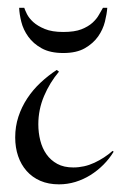

<svg xmlns="http://www.w3.org/2000/svg" viewBox="-20 -464 315 499"><path d="M275.4 -69.8Q264.2 -51.3 248.8 -35.9Q233.4 -20.5 215.1 -9Q196.8 2.4 176 8.8Q155.3 15.1 133.3 15.1Q106 15.1 84.7 5.9Q63.5 -3.4 49.1 -19.8Q34.7 -36.1 27.1 -58.3Q19.5 -80.6 19.5 -106.9Q19.5 -135.3 27.8 -160.6Q36.1 -186 50.8 -208.3Q65.4 -230.5 85.2 -249Q105 -267.6 127.4 -282.2L133.3 -277.8Q109.4 -249.5 94.5 -214.4Q79.6 -179.2 79.6 -141.1Q79.6 -119.1 84.7 -98.9Q89.8 -78.6 100.8 -63Q111.8 -47.4 128.9 -38.1Q146 -28.8 170.4 -28.8Q199.2 -28.8 225.3 -41Q251.5 -53.2 272.5 -71.8ZM144.5 -326.2Q110.4 -326.2 88.4 -338.4Q66.4 -350.6 53.5 -368.7Q40.5 -386.7 35.4 -407.2Q30.3 -427.7 29.8 -443.8H43Q44.9 -438 50 -427.5Q55.2 -417 66.4 -406.7Q77.6 -396.5 96.4 -388.7Q115.2 -380.9 144.5 -380.9Q173.8 -380.9 191.7 -387.9Q209.5 -395 220.5 -405Q231.4 -415 237.3 -425.8Q243.2 -436.5 247.6 -443.8H258.8Q257.8 -428.2 252.7 -407.7Q247.6 -387.2 234.9 -369.1Q222.2 -351.1 200.4 -338.6Q178.7 -326.2 144.5 -326.2Z"/></svg>

Font: Montez
Style: Regular
Weight: 400
Designer: Astigmatic (AOETI)
Foundry: Astigmatic (AOETI)
Version: Version 1.000